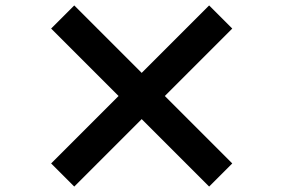

<svg xmlns="http://www.w3.org/2000/svg" viewBox="-20 -735 1040 706"><path d="M749 -49 501 -297 253 -49 168 -134 416 -382 168 -630 253 -715 501 -467 749 -715 834 -630 586 -382 834 -134Z"/></svg>

Font: Noto Sans SC Thin Black
Style: Regular
Weight: 900
Version: Version 2.004-H2;hotconv 1.0.118;makeotfexe 2.5.65603